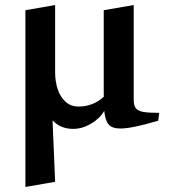

<svg xmlns="http://www.w3.org/2000/svg" viewBox="-20 -496 671 760"><path d="M610.4 -49.3 606 -18.1Q502 12.7 457 12.7Q423.8 12.7 410.2 -3.2Q396.5 -19 392.6 -57.1Q374 -25.9 339.6 -5.9Q305.2 14.2 269.5 14.2Q219.7 14.2 188 -19.5L198.2 223.6L80.6 244.1V-455.6L198.2 -476.1V-209Q198.2 -174.8 208 -144Q217.8 -113.3 238.8 -93.8Q259.8 -74.2 291.5 -74.2Q318.8 -74.2 344.7 -84Q370.6 -93.8 391.1 -113.8Q390.6 -116.7 390.6 -122.1V-455.6L509.3 -476.1V-100.1Q509.3 -78.1 517.8 -67.4Q526.4 -56.6 547.1 -53Q567.9 -49.3 610.4 -49.3Z"/></svg>

Font: Vesper Libre Medium
Style: Regular
Weight: 500
Designer: Robert Keller & Kimya Gandhi
Foundry: Mota Italic
Version: Version 1.058